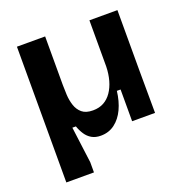

<svg xmlns="http://www.w3.org/2000/svg" viewBox="-125 -639 889 921"><g transform="rotate(-20 319.5 -178.5)"><path d="M59 168V-525H203V-277Q203 -255 204.5 -226.5Q206 -198 214.5 -172Q223 -146 242.5 -129.5Q262 -113 298 -113Q330 -113 353.5 -126Q377 -139 393.5 -163Q410 -187 419 -219Q428 -251 429 -289V-525H572V-214L573 0H456V-162H437Q431 -111 412.5 -71.5Q394 -32 363.5 -9Q333 14 292 14Q265 14 246 3Q227 -8 214.5 -27Q202 -46 194 -69H176L200 116V168Z"/></g></svg>

Font: Bricolage Grotesque 96pt ExtraBold
Style: Bold
Weight: 700
Version: Version 1.001;gftools[0.9.33.dev8+g029e19f]